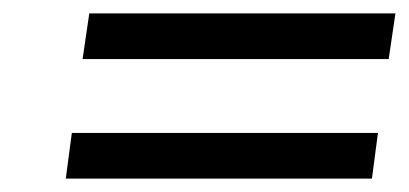

<svg xmlns="http://www.w3.org/2000/svg" viewBox="-20 -424 609 286"><path d="M103 -336 113 -404H569L559 -336ZM78 -158 87 -226H543L534 -158Z"/></svg>

Font: Lexend Light
Style: Italic
Weight: 300
Italic angle: -8.13011°
Designer: Bonnie Shaver-Troup, Thomas Jockin
Foundry: Lexend
Version: Version 1.007